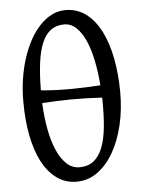

<svg xmlns="http://www.w3.org/2000/svg" viewBox="-52 -750 605 808"><g transform="rotate(-5 250.0 -346.0)"><path d="M244.1 -648.9Q210.9 -648.9 188 -632.1Q165 -615.2 150.6 -581.5Q136.2 -547.9 129.6 -497.6Q123 -447.3 122.6 -380.9Q190.9 -375 252.9 -375.7Q314.9 -376.5 374 -380.4Q369.6 -436 359.6 -485.1Q349.6 -534.2 333.5 -570.6Q317.4 -606.9 294.9 -627.9Q272.5 -648.9 244.1 -648.9ZM256.8 -44.4Q292 -44.4 315.9 -62.7Q339.8 -81.1 354 -116.9Q368.2 -152.8 373.3 -205.8Q378.4 -258.8 377 -328.1Q345.2 -330.1 312.3 -331.1Q279.3 -332 246.8 -331.8Q214.4 -331.5 182.9 -330.3Q151.4 -329.1 123.5 -327.1Q126 -269 135.5 -217.5Q145 -166 161.6 -127.7Q178.2 -89.4 201.9 -66.9Q225.6 -44.4 256.8 -44.4ZM454.6 -347.2Q455.1 -272 439.5 -206.1Q423.8 -140.1 395.5 -91.1Q367.2 -42 327.4 -13.4Q287.6 15.1 239.7 15.1Q191.9 15.1 155.3 -11.7Q118.7 -38.6 94.2 -85.7Q69.8 -132.8 57.4 -197.3Q44.9 -261.7 44.9 -336.9Q44.4 -386.7 51.5 -433.8Q58.6 -481 72 -522.2Q85.4 -563.5 104.2 -597.7Q123 -631.8 146.5 -656.5Q169.9 -681.2 197 -694.8Q224.1 -708.5 254.4 -708.5Q304.2 -708.5 341.6 -680.2Q378.9 -651.9 403.8 -602.8Q428.7 -553.7 441.4 -488Q454.1 -422.4 454.6 -347.2Z"/></g></svg>

Font: Gentium
Style: Regular
Weight: 400
Designer: J. Victor Gaultney
Version: Version 1.03; 2011; OFL 1.1 release